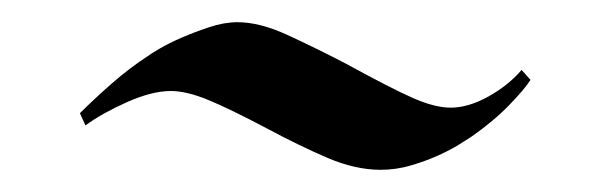

<svg xmlns="http://www.w3.org/2000/svg" viewBox="-20 -476 549 173"><path d="M57 -363 52 -374Q65 -387 81 -401Q97 -415 114 -426Q115 -427 123.5 -432Q132 -437 143.5 -442Q155 -447 168.5 -451.5Q182 -456 194 -456Q214 -456 239 -444.5Q264 -433 291 -419Q333 -396 352.5 -387.5Q372 -379 386 -379Q402 -379 420 -389Q438 -399 450 -413L458 -404Q453 -396 439 -381.5Q425 -367 405 -353Q402 -351 394 -346Q386 -341 375 -336Q364 -331 350.5 -327Q337 -323 323 -323Q300 -323 274.5 -334Q249 -345 221 -360Q187 -378 167.5 -386Q148 -394 134 -394Q117 -394 94.5 -384Q72 -374 57 -363Z"/></svg>

Font: EIisabethische
Style: Book
Weight: 400
Designer: Salychow
Version: Version 1.3